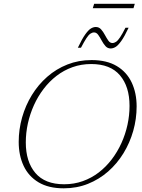

<svg xmlns="http://www.w3.org/2000/svg" viewBox="-20 -1012 770 1042"><path d="M120 -239Q120 -134.5 172 -73.2Q224 -12 328 -12Q382 -12 429.5 -29Q477 -46 516.2 -76.2Q555.5 -106.5 586.5 -147.2Q617.5 -188 639 -235.5Q660.5 -283 671.8 -334.5Q683 -386 683 -437.5Q683 -542 631 -603.2Q579 -664.5 475 -664.5Q421 -664.5 373.5 -647.5Q326 -630.5 286.8 -600.2Q247.5 -570 216.5 -529.2Q185.5 -488.5 164 -440.8Q142.5 -393 131.2 -341.8Q120 -290.5 120 -239ZM721.5 -434.5Q721.5 -366.5 703 -301.5Q684.5 -236.5 650 -180.2Q615.5 -124 566.8 -81.2Q518 -38.5 457.2 -14.2Q396.5 10 326 10Q243.5 10 189.2 -22.5Q135 -55 108.2 -112Q81.5 -169 81.5 -242Q81.5 -309.5 100 -374.8Q118.5 -440 153 -496.2Q187.5 -552.5 236.2 -595.2Q285 -638 345.8 -662Q406.5 -686 477 -686Q559.5 -686 613.8 -653.5Q668 -621 694.8 -564Q721.5 -507 721.5 -434.5ZM678 -861.5Q655.5 -813.5 638 -789.2Q620.5 -765 607 -757Q593.5 -749 580.5 -749Q563.5 -749 552 -762.2Q540.5 -775.5 531.5 -792.5Q522.5 -809.5 513 -822.8Q503.5 -836 490.5 -836Q480.5 -836 470.5 -829.2Q460.5 -822.5 448.8 -804.5Q437 -786.5 419.5 -753H402.5Q425.5 -801.5 442.8 -825.5Q460 -849.5 473.5 -857.5Q487 -865.5 500 -865.5Q517.5 -865.5 529 -852.2Q540.5 -839 549.5 -822Q558.5 -805 567.8 -791.8Q577 -778.5 590 -778.5Q600 -778.5 610 -785.2Q620 -792 632 -810Q644 -828 661 -861.5ZM483.5 -967.5 491 -991.5H711.5L704.5 -967.5Z"/></svg>

Font: Newsreader 16pt 16pt ExtraLight
Style: Italic
Weight: 250
Italic angle: -17°
Version: Version 1.003